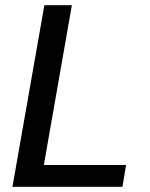

<svg xmlns="http://www.w3.org/2000/svg" viewBox="-20 -720 579 740"><path d="M28 0 151 -700H257L149 -84H466L452 0Z"/></svg>

Font: Ultramarine Medium
Style: Italic
Weight: 500
Italic angle: -10°
Designer: Colophon Foundry, Jonny Pinhorn
Foundry: Colophon Foundry
Version: Version 1.200; ttfautohint (v1.8.3)